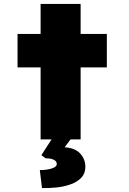

<svg xmlns="http://www.w3.org/2000/svg" viewBox="-20 -707 653 974"><path d="M186 0V-687H389V0ZM69 -365V-535H522V-365ZM193 247 182 156Q200 156 220 153Q240 150 254 143Q268 136 268 125Q268 115 260.5 108.5Q253 102 240.5 99Q228 96 211 96L190 80L257 -24H356L308 40Q362 44 387.5 72.5Q413 101 413 139Q413 173 392.5 194.5Q372 216 338.5 228Q305 240 267 244Q229 248 193 247Z"/></svg>

Font: Lexend Giga Black
Style: Regular
Weight: 900
Designer: Bonnie Shaver-Troup, Thomas Jockin
Foundry: Lexend
Version: Version 1.007